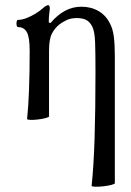

<svg xmlns="http://www.w3.org/2000/svg" viewBox="-20 -451 509 744"><path d="M335 269Q343 195 346.5 84.5Q350 -26 350 -173Q350 -247 348.5 -287.5Q347 -328 338 -347Q328 -367 313.5 -374Q299 -381 278 -381Q255 -381 239 -373.5Q223 -366 211 -357Q192 -342 181 -320.5Q170 -299 170 -254V0Q170 3 157 6.5Q144 10 127 12Q110 14 97.5 13.5Q85 13 85 10Q90 -36 92.5 -104Q95 -172 95 -254Q95 -307 84 -326.5Q73 -346 50 -346Q46 -346 44.5 -353Q43 -360 44.5 -367Q46 -374 50 -374Q65 -374 83 -381Q101 -388 118 -398.5Q135 -409 146 -419Q154 -426 159 -428.5Q164 -431 167 -431Q173 -431 173 -417Q172 -406 170.5 -395Q169 -384 169 -364L176 -362Q229 -425 295 -425Q333 -425 362 -408Q391 -391 406 -360Q417 -340 421 -309.5Q425 -279 425 -232V259Q425 262 411.5 265.5Q398 269 380 271Q362 273 348.5 272.5Q335 272 335 269Z"/></svg>

Font: Junicode VF
Style: Regular
Weight: 400
Designer: Peter S. Baker
Version: Version 2.213